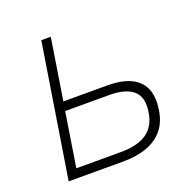

<svg xmlns="http://www.w3.org/2000/svg" viewBox="-125 -829 949 953"><g transform="rotate(-20 349.5 -352.5)"><path d="M79 0 191 -705H241L190 -382H422Q495 -382 542.5 -360.5Q590 -339 610.5 -296Q631 -253 622 -187Q614 -122 581 -81Q548 -40 494 -20Q440 0 366 0ZM137 -48H371Q463 -48 512 -83.5Q561 -119 570 -194Q580 -266 540 -300Q500 -334 413 -334H182Z"/></g></svg>

Font: Nunito Sans 7pt ExtraLight
Style: Italic
Weight: 250
Italic angle: -9°
Designer: Vernon Adams
Foundry: Vernon Adams
Version: Version 3.101;gftools[0.9.27]